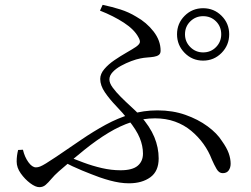

<svg xmlns="http://www.w3.org/2000/svg" viewBox="-20 -766 1040 795"><path d="M821 -515Q776 -515 744.5 -547Q713 -579 713 -624Q713 -669 744.5 -700.5Q776 -732 821 -732Q866 -732 897.5 -700.5Q929 -669 929 -624Q929 -579 897.5 -547Q866 -515 821 -515ZM514 -7Q495 -7 475.5 -10Q456 -13 435.5 -18.5Q415 -24 392 -32Q359 -44 320 -60Q281 -76 237 -99L254 -121Q288 -107 325.5 -93Q363 -79 402 -70Q441 -61 479 -61Q528 -61 550 -79.5Q572 -98 572 -130Q572 -162 558.5 -195Q545 -228 511 -270Q489 -298 461.5 -326.5Q434 -355 414.5 -383.5Q395 -412 395 -439Q395 -460 412 -480Q429 -500 454 -517Q479 -534 503.5 -548Q528 -562 543 -572Q557 -582 559 -590Q561 -598 553 -612Q536 -644 493 -672Q450 -700 394 -722L405 -746Q443 -738 478 -727Q513 -716 544 -697Q587 -673 616 -635.5Q645 -598 645 -556Q645 -544 637.5 -538.5Q630 -533 617.5 -531Q605 -529 590 -528Q575 -527 561 -524Q545 -521 523.5 -513Q502 -505 481 -493.5Q460 -482 446.5 -467.5Q433 -453 433 -437Q433 -422 446.5 -403.5Q460 -385 480.5 -364.5Q501 -344 522.5 -324.5Q544 -305 560 -288Q601 -242 619 -198.5Q637 -155 637 -110Q637 -57 602.5 -32Q568 -7 514 -7ZM143 9Q127 9 105 -7.5Q83 -24 66 -48Q49 -72 49 -97Q49 -110 50.5 -121.5Q52 -133 55 -145L75 -146Q82 -116 97.5 -94.5Q113 -73 129 -73Q137 -73 146 -76.5Q155 -80 170.5 -89.5Q186 -99 213 -117Q266 -153 316.5 -187.5Q367 -222 417.5 -249.5Q468 -277 521 -293Q574 -309 632 -309Q695 -309 747.5 -290.5Q800 -272 839.5 -243Q879 -214 899 -182Q919 -154 927 -131.5Q935 -109 935 -88Q935 -72 927 -60.5Q919 -49 902 -49Q887 -49 877 -66Q867 -83 857 -106Q844 -140 822.5 -170Q801 -200 771.5 -224.5Q742 -249 704.5 -262.5Q667 -276 622 -276Q572 -276 524.5 -260.5Q477 -245 429 -216Q381 -187 330 -146Q279 -105 223 -56Q205 -40 192.5 -25Q180 -10 169 -0.5Q158 9 143 9ZM821 -549Q853 -549 874.5 -571Q896 -593 896 -624Q896 -656 874.5 -677.5Q853 -699 821 -699Q790 -699 768 -677.5Q746 -656 746 -624Q746 -593 768 -571Q790 -549 821 -549Z"/></svg>

Font: Noto Serif TC
Style: Regular
Weight: 400
Designer: Ryoko NISHIZUKA  (kana & ideographs); Frank Grießhammer (Latin, Greek & Cyrillic); Wenlong ZHANG  (bopomofo); Sandoll Co
Foundry: Adobe
Version: Version 2.003-H1;hotconv 1.1.1;makeotfexe 2.6.0